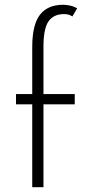

<svg xmlns="http://www.w3.org/2000/svg" viewBox="-20 -784 364 804"><path d="M115 0V-347H47V-390H115V-587Q115 -681 147.5 -722.5Q180 -764 244 -764Q258 -764 274 -760.5Q290 -757 303 -749L283 -715Q276 -720 267.5 -722.5Q259 -725 248 -725Q205 -725 183.5 -695Q162 -665 162 -588V-390H293V-347H162V0Z"/></svg>

Font: Josefin Sans Thin Light
Style: Regular
Weight: 300
Version: Version 2.000